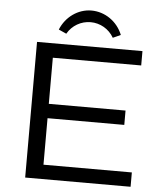

<svg xmlns="http://www.w3.org/2000/svg" viewBox="-59 -936 830 987"><g transform="rotate(5 356.0 -442.5)"><path d="M494 -755 534 -773C507 -841 443 -885 373 -885C304 -885 241 -840 214 -773L254 -755C279 -799 325 -825 374 -825C423 -825 469 -799 494 -755ZM108 0H652V-74H196V-314H592V-388H196V-626H652V-700H108Z"/></g></svg>

Font: Resamitz
Style: Bold
Weight: 700
Designer: gluk
Foundry: gluk
Version: Version 0.047